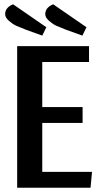

<svg xmlns="http://www.w3.org/2000/svg" viewBox="-20 -875 478 895"><path d="M41 -855 196 -748 177 -709 102 -736Q71 -748 55.5 -755Q40 -762 22 -777.5Q4 -793 4 -809Q4 -840 41 -855ZM228 -855 383 -748 364 -709 289 -736Q258 -748 242.5 -755Q227 -762 209 -777.5Q191 -793 191 -809Q191 -840 228 -855ZM395 -586H177V-376H365V-302H177V-74H409L402 0H60V-660H395Z"/></svg>

Font: Sansita
Style: Regular
Weight: 400
Designer: Pablo Cosgaya
Foundry: Omnibus-Type
Version: Version 1.006;hotconv 1.0.109;makeotfexe 2.5.65596